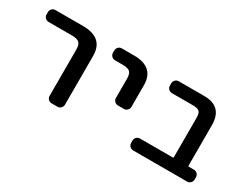

<svg xmlns="http://www.w3.org/2000/svg" viewBox="-63 -891 1541 1215"><g transform="rotate(30 707.0 -283.5)"><path d="M72.3 -458Q57.6 -458 47.4 -468.3Q37.1 -478.5 37.1 -492.2V-509.8Q37.1 -524.4 47.4 -534.7Q57.6 -544.9 72.3 -544.9H274.4Q424.8 -544.9 423.8 -410.2V-56.6Q423.8 -42 413.6 -31.7Q403.3 -21.5 388.7 -21.5H345.7Q332 -21.5 321.8 -31.7Q311.5 -42 311.5 -56.6V-394.5Q311.5 -430.7 296.4 -444.3Q281.2 -458 243.2 -458Z M557.6 -458Q543 -458 532.7 -468.3Q522.5 -478.5 522.5 -492.2V-509.8Q522.5 -524.4 532.7 -534.7Q543 -544.9 557.6 -544.9H645.5Q795.9 -544.9 794.9 -410.2V-253.9Q794.9 -240.2 784.7 -230Q774.4 -219.7 760.7 -219.7H715.8Q702.1 -219.7 691.9 -230Q681.6 -240.2 681.6 -253.9V-394.5Q681.6 -430.7 667 -444.3Q652.3 -458 614.3 -458Z M1186.5 -400.4Q1186.5 -434.6 1173.8 -446.3Q1161.1 -458 1127.9 -458H973.6Q959 -458 948.7 -468.3Q938.5 -478.5 938.5 -492.2V-509.8Q938.5 -524.4 948.7 -534.7Q959 -544.9 973.6 -544.9H1159.2Q1293 -544.9 1293.9 -410.2V-113.3Q1293.9 -108.4 1297.9 -108.4H1336.9Q1350.6 -108.4 1360.8 -98.1Q1371.1 -87.9 1371.1 -74.2V-56.6Q1371.1 -42 1360.8 -31.7Q1350.6 -21.5 1336.9 -21.5H942.4Q927.7 -21.5 917.5 -31.7Q907.2 -42 907.2 -56.6V-74.2Q907.2 -87.9 917.5 -98.1Q927.7 -108.4 942.4 -108.4H1182.6Q1186.5 -108.4 1186.5 -113.3Z"/></g></svg>

Font: Gen Jyuu GothicL Medium
Style: Regular
Weight: 500
Designer: [Source Han Sans]
Ryoko NISHIZUKA  (kana & ideographs); Paul D. Hunt (Latin, Greek & Cyrillic); Wenlong ZHANG  (bopomofo
Version: Version 1.002.20150607